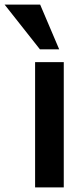

<svg xmlns="http://www.w3.org/2000/svg" viewBox="-86 -804 365 837"><path d="M192 -533V13H67V-533ZM172 -589H88L-66 -784H89Z"/></svg>

Font: Repo
Style: DemiBold
Weight: 600
Designer: Stefan Peev
Foundry: Context Ltd
Version: Version 001.000